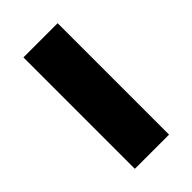

<svg xmlns="http://www.w3.org/2000/svg" viewBox="-9 -429 385 385"><g transform="rotate(45 184.0 -236.5)"><path d="M342 -285V-188H26V-285Z"/></g></svg>

Font: BioRhyme SemiExpanded Medium
Style: Regular
Weight: 500
Width: 6
Designer: Aoife Mooney
Foundry: Aoife Mooney Type
Version: Version 1.600;gftools[0.9.33]